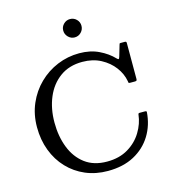

<svg xmlns="http://www.w3.org/2000/svg" viewBox="-139 -1097 1089 1220"><g transform="rotate(-15 405.0 -487.5)"><path d="M55 -375C55 -319.3 63.9 -268 81.8 -221C99.6 -174 124.8 -133.2 157.5 -98.8C190.2 -64.2 228.8 -37.5 273.2 -18.5C317.8 0.5 366.7 10 420 10C487 10 544.7 -3 593 -29C641.3 -55 679.3 -90.5 707 -135.5C734.7 -180.5 750.5 -231.3 754.5 -288C754.8 -292.7 751.3 -295 744 -295H709C702.7 -295 699.3 -292.3 699 -287C694.7 -247.3 681.4 -209.2 659.2 -172.8C637.1 -136.2 606.8 -106.5 568.2 -83.5C529.8 -60.5 483.7 -49 430 -49C372 -49 323.8 -63.5 285.2 -92.5C246.8 -121.5 217.9 -160.7 198.8 -210C179.6 -259.3 170 -314.3 170 -375C170 -435.7 180.4 -490.8 201.2 -540.2C222.1 -589.8 252.6 -629.1 292.8 -658.2C332.9 -687.4 382 -702 440 -702C485.7 -702 526.1 -692.7 561.2 -674C596.4 -655.3 624.9 -631.3 646.8 -602C668.6 -572.7 682.3 -541.8 688 -509.5C689 -504.2 689.7 -500.4 690 -498.2C690.3 -496.1 693.7 -495 700 -495H730.5C736.2 -495 740 -495.8 742 -497.5C744 -499.2 745 -502.7 745 -508V-745.5C745 -751.8 741.7 -755 735 -755H708C703.3 -755 700.7 -754.4 700 -753.2C699.3 -752.1 698.5 -749.7 697.5 -746L676.5 -674.5C673.8 -665.2 671.2 -660.2 668.5 -659.5C665.8 -658.8 662 -661.2 657 -666.5C631.7 -693.2 600.4 -715.4 563.2 -733.2C526.1 -751.1 483.3 -760 435 -760C384.3 -760 336.2 -750.5 290.5 -731.5C244.8 -712.5 204.3 -685.8 169 -651.2C133.7 -616.8 105.8 -576 85.5 -529C65.2 -482 55 -430.7 55 -375ZM435 -864.5C451.7 -864.5 465.8 -870.5 477.5 -882.5C489.2 -894.5 495 -908.7 495 -925C495 -941.7 489.2 -955.8 477.5 -967.5C465.8 -979.2 451.7 -985 435 -985C418.7 -985 404.6 -979.2 392.8 -967.5C380.9 -955.8 375 -941.7 375 -925C375 -908.7 380.9 -894.5 392.8 -882.5C404.6 -870.5 418.7 -864.5 435 -864.5Z"/></g></svg>

Font: Besley*
Style: Regular
Weight: 400
Designer: Owen Earl
Foundry: indestructible type*
Version: Version 3.000; ttfautohint (v1.8.3)